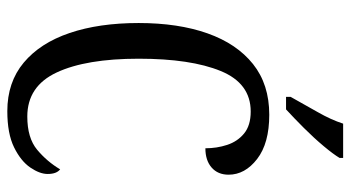

<svg xmlns="http://www.w3.org/2000/svg" viewBox="-242 -730 981 538"><g transform="rotate(90 249.0 -460.5)"><path d="M291 10Q210 10 155 -36Q100 -82 72 -164.5Q44 -247 44 -358Q44 -469 73 -551Q102 -633 159 -678.5Q216 -724 301 -724Q381 -724 425 -690Q469 -656 469 -610Q469 -580 449 -562.5Q429 -545 395 -545Q395 -577 385.5 -606Q376 -635 353.5 -653.5Q331 -672 292 -672Q213 -672 178.5 -588Q144 -504 144 -358Q144 -211 182.5 -128.5Q221 -46 306 -46Q366 -46 399 -73.5Q432 -101 454 -138Q467 -128 467 -103Q467 -81 449 -54.5Q431 -28 392.5 -9Q354 10 291 10ZM251 -784Q272 -822 293.5 -859.5Q315 -897 326 -931H422V-921Q412 -904 389 -876.5Q366 -849 338 -821Q310 -793 286 -771H251Z"/></g></svg>

Font: Noto Serif Tamil ExtraCondensed
Style: Regular
Weight: 400
Width: 2
Designer: Indian Type Foundry, Tom Grace, and the Monotype Design Team
Foundry: Monotype Imaging Inc.
Version: Version 2.004; ttfautohint (v1.8.4.7-5d5b)